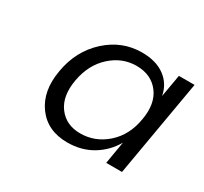

<svg xmlns="http://www.w3.org/2000/svg" viewBox="-86 -829 641 602"><g transform="rotate(30 234.0 -528.0)"><path d="M79.1 -528.8Q92.8 -608.4 147.9 -658.7Q203.1 -709 274.9 -709Q326.2 -709 357.9 -685.5Q389.6 -662.1 397 -622.1L411.1 -703.1H467.8L407.2 -353H350.1L363.8 -434.1Q341.3 -394.5 302 -370.8Q262.7 -347.2 211.9 -347.2Q140.1 -347.2 102.5 -398.4Q64.9 -449.7 79.1 -528.8ZM379.9 -527.8Q391.1 -589.8 362.5 -627Q334 -664.1 280.8 -664.1Q229.5 -664.1 189 -627.4Q148.4 -590.8 137.2 -528.8Q126 -466.3 153.8 -429.2Q181.6 -392.1 232.9 -392.1Q286.6 -392.1 328.1 -429Q369.6 -465.8 379.9 -527.8Z"/></g></svg>

Font: SVN-Poppins Light
Style: Italic
Weight: 300
Italic angle: -10°
Designer: Ninad Kale (Devanagari), Jonny Pinhorn (Latin)
Foundry: Indian Type Foundry
Version: Version 3.002 2017